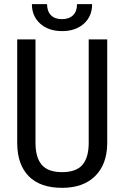

<svg xmlns="http://www.w3.org/2000/svg" viewBox="-20 -902 602 932"><path d="M500.5 -710.9V-205.6Q499.5 -104.5 441.9 -47.4Q384.3 9.8 281.2 9.8Q175.8 9.8 120.1 -46.1Q64.5 -102.1 63.5 -205.6V-710.9H152.3V-209Q152.3 -137.2 182.9 -101.8Q213.4 -66.4 281.2 -66.4Q349.6 -66.4 380.1 -101.8Q410.6 -137.2 410.6 -209V-710.9ZM427.2 -881.8Q427.2 -822.8 387 -786.9Q346.7 -751 281.2 -751Q215.8 -751 175.3 -787.1Q134.8 -823.2 134.8 -881.8H208.5Q208.5 -847.7 227.1 -828.4Q245.6 -809.1 281.2 -809.1Q315.4 -809.1 334.7 -828.1Q354 -847.2 354 -881.8Z"/></svg>

Font: Roboto Condensed
Style: Regular
Weight: 400
Designer: Google
Version: Version 2.001047; 2015